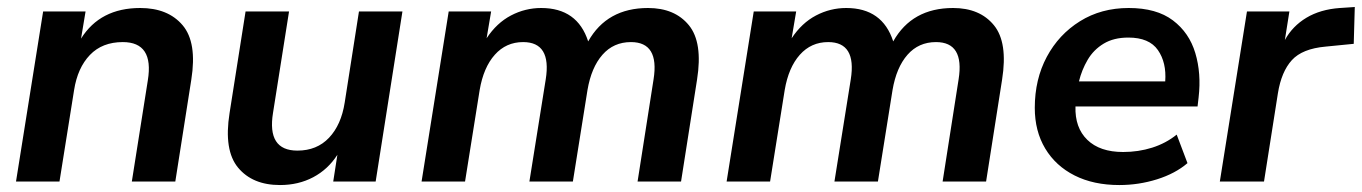

<svg xmlns="http://www.w3.org/2000/svg" viewBox="-20 -522 3915 552"><path d="M26 0 104 -489H226L213 -411Q268 -499 383 -499Q463 -499 505 -449.5Q547 -400 530 -293L484 0H359L405 -291Q423 -401 333 -401Q274 -401 238.5 -364Q203 -327 193 -263L151 0Z M785 10Q706 10 664.5 -40Q623 -90 640 -197L686 -489H811L765 -198Q747 -89 835 -89Q891 -89 926 -126Q961 -163 971 -227L1012 -489H1137L1060 0H938L950 -77Q923 -35 880.5 -12.5Q838 10 785 10Z M1192 0 1270 -489H1392L1379 -412Q1408 -456 1449 -477.5Q1490 -499 1536 -499Q1640 -499 1671 -403Q1725 -499 1843 -499Q1920 -499 1960.5 -449.5Q2001 -400 1984 -293L1938 0H1813L1859 -294Q1876 -401 1794 -401Q1744 -401 1712 -364.5Q1680 -328 1669 -263L1627 0H1502L1549 -294Q1566 -401 1484 -401Q1435 -401 1402.5 -364.5Q1370 -328 1359 -263L1317 0Z M2069 0 2147 -489H2269L2256 -412Q2285 -456 2326 -477.5Q2367 -499 2413 -499Q2517 -499 2548 -403Q2602 -499 2720 -499Q2797 -499 2837.5 -449.5Q2878 -400 2861 -293L2815 0H2690L2736 -294Q2753 -401 2671 -401Q2621 -401 2589 -364.5Q2557 -328 2546 -263L2504 0H2379L2426 -294Q2443 -401 2361 -401Q2312 -401 2279.5 -364.5Q2247 -328 2236 -263L2194 0Z M3198 10Q3124 10 3069.5 -17.5Q3015 -45 2985 -95Q2955 -145 2955 -212Q2955 -294 2989.5 -358.5Q3024 -423 3085 -461Q3146 -499 3225 -499Q3305 -499 3352 -463.5Q3399 -428 3416.5 -369.5Q3434 -311 3426 -242L3423 -216H3072Q3070 -155 3106 -120Q3142 -85 3209 -85Q3253 -85 3292.5 -97.5Q3332 -110 3363 -135L3394 -53Q3359 -23 3306.5 -6.5Q3254 10 3198 10ZM3224 -414Q3182 -414 3153 -396.5Q3124 -379 3107 -350Q3090 -321 3082 -288H3330Q3334 -342 3309 -378Q3284 -414 3224 -414Z M3487 0 3565 -489H3687L3674 -407Q3696 -447 3736 -471Q3776 -495 3832 -499L3875 -502L3872 -396L3791 -388Q3724 -382 3694 -349Q3664 -316 3654 -254L3614 0Z"/></svg>

Font: Nunito Sans
Style: Bold Italic
Weight: 700
Italic angle: -9°
Designer: Vernon Adams
Foundry: Vernon Adams
Version: Version 3.006; ttfautohint (v1.8.3)